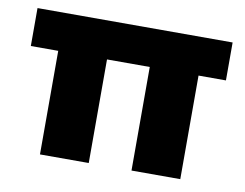

<svg xmlns="http://www.w3.org/2000/svg" viewBox="-59 -549 801 628"><g transform="rotate(10 341.5 -235.0)"><path d="M109 0V-344H18V-470H666V-344H575V0H413V-344H271V0Z"/></g></svg>

Font: Gantari ExtraBold
Style: Regular
Weight: 800
Version: Version 1.000